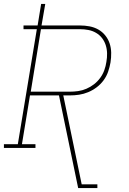

<svg xmlns="http://www.w3.org/2000/svg" viewBox="-38 -755 658 980"><path d="M361 205 263 -268H115L74 -19H143V0H-18V-19H53L150 -606H82V-625H154L172 -735H193L174 -625H370Q395 -625 419 -620.5Q443 -616 463.5 -604.5Q484 -593 499 -574.5Q514 -556 521.5 -533.5Q529 -511 529.5 -486Q530 -461 526 -436Q522 -413 514 -389.5Q506 -366 491 -345.5Q476 -325 455.5 -309.5Q435 -294 412 -284.5Q389 -275 365.5 -271.5Q342 -268 318 -268H285L379 186H459V205ZM318 -287Q339 -287 360.5 -290Q382 -293 403 -302Q424 -311 442 -325Q460 -339 473.5 -357.5Q487 -376 494.5 -397Q502 -418 505 -439Q509 -461 508.5 -483Q508 -505 501.5 -525Q495 -545 482.5 -561Q470 -577 452 -587.5Q434 -598 413 -602Q392 -606 370 -606H171L119 -287Z"/></svg>

Font: Iosevka Curly Slab ThExObl
Style: Regular
Weight: 100
Width: 7
Italic angle: -9°
Monospace: yes
Designer: Belleve Invis
Foundry: Belleve Invis
Version: Version 11.1.0; ttfautohint (v1.8.3)